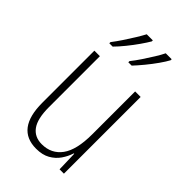

<svg xmlns="http://www.w3.org/2000/svg" viewBox="-234 -846 936 936"><g transform="rotate(45 233.5 -378.0)"><path d="M391 -529V0H361L358 -104H355Q346 -75 328 -49Q310 -23 281 -6.5Q252 10 209 10Q72 10 72 -170V-529H110V-178Q110 -98 136.5 -61.5Q163 -25 213 -25Q279 -25 316 -75.5Q353 -126 353 -233V-529ZM368 -759Q358 -740 338 -711.5Q318 -683 294.5 -654.5Q271 -626 252 -606H229V-614Q246 -635 265 -663.5Q284 -692 301 -719.5Q318 -747 327 -766H368ZM238 -759Q227 -740 207.5 -712Q188 -684 164.5 -655Q141 -626 121 -606H98V-614Q115 -636 134 -664.5Q153 -693 169.5 -720Q186 -747 196 -766H238Z"/></g></svg>

Font: Noto Sans Kannada Condensed ExtraLight
Style: Regular
Weight: 200
Width: 3
Designer: Jelle Bosma - Monotype Design Team
Foundry: Monotype Imaging Inc.
Version: Version 2.005; ttfautohint (v1.8.4.7-5d5b)